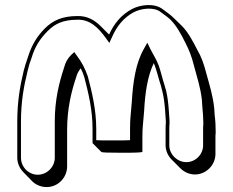

<svg xmlns="http://www.w3.org/2000/svg" viewBox="-20 -622 943 778"><path d="M252 52V-96C252 -179 268 -248 289 -310C293 -325 299 -335 307 -345C313 -334 318 -322 322 -308C338 -246 355 -177 355 -100V-42L391 -6C393 -4 420 -3 473 -3C529 -3 557 -4 557 -7V-67C557 -108 560 -117 564 -172C568 -248 578 -313 603 -366C613 -346 624 -297 632 -275L638 -251C644 -228 647 -201 649 -175L651 -145C652 -137 652 -130 652 -124C651 -115 651 -106 651 -97V-33C651 -11 661 10 676 25L711 60C726 75 747 85 770 85C815 85 853 47 853 2V-62C853 -69 853 -76 854 -85C854 -107 853 -133 850 -154L848 -184C842 -239 829 -276 816 -325C806 -363 796 -392 779 -421C761 -456 742 -492 717 -517L681 -552C670 -563 653 -574 639 -585C606 -610 550 -604 514 -585C472 -562 443 -528 422 -482L388 -516C364 -540 334 -558 294 -557C232 -557 194 -539 162 -507C131 -476 109 -441 94 -393L89 -378C85 -368 81 -354 76 -335C61 -274 50 -208 50 -131V17C50 40 60 61 75 76L110 112C125 127 146 136 169 136C215 136 252 98 252 52ZM667 -123V-124C667 -130 667 -138 666 -146L664 -176C662 -202 659 -231 653 -255L646 -279C641 -293 630 -338 623 -357C613 -383 600 -402 589 -424L577 -449L563 -424C530 -366 519 -292 514 -208C510 -154 507 -144 507 -102V-54C494 -53 471 -53 438 -53C405 -53 382 -53 370 -54V-100C370 -179 352 -250 336 -312C324 -346 312 -369 291 -397L281 -411L268 -399C255 -386 245 -370 240 -349C219 -286 202 -216 202 -131V17C202 55 170 86 133 86C96 86 65 55 65 17V-131C65 -206 76 -271 91 -331C96 -350 99 -364 103 -373L108 -388C122 -434 143 -466 173 -496C202 -525 234 -542 294 -542C346 -544 380 -507 408 -469L423 -448L434 -472C454 -517 481 -550 521 -572C553 -589 604 -594 630 -574C645 -563 662 -551 671 -542C694 -519 714 -484 731 -449C746 -420 756 -395 766 -356C779 -306 792 -270 798 -218L800 -188C802 -168 804 -142 804 -121C803 -111 803 -104 803 -97V-33C803 4 772 35 735 35C698 35 666 3 666 -33V-97C666 -105 666 -114 667 -123Z"/></svg>

Font: Blanket
Style: Poster
Weight: 900
Foundry: Cannot Into Space Fonts
Version: Version 0.9